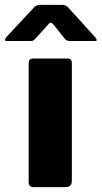

<svg xmlns="http://www.w3.org/2000/svg" viewBox="-70 -771 419 791"><path d="M226 -27Q226 -12 219 -6Q212 0 196 0H72Q58 0 53 -5.5Q48 -11 48 -23V-509Q48 -530 66 -530H209Q226 -530 226 -511ZM155 -664Q150 -670 146 -674Q142 -678 139 -678Q134 -678 123 -664L74 -610Q69 -604 65 -603Q61 -602 50 -602H-41Q-50 -602 -50 -607Q-50 -610 -43 -619L67 -737Q73 -745 80.5 -748Q88 -751 101 -751H186Q202 -751 212 -739L321 -619Q329 -609 329 -606Q329 -602 320 -602H223Q213 -602 208 -603.5Q203 -605 198 -610Z"/></svg>

Font: Libre Franklin ExtraBold
Style: Regular
Weight: 800
Designer: Pablo Impallari, Rodrigo Fuenzalida
Foundry: Impallari Type
Version: Version 1.002; ttfautohint (v1.5)